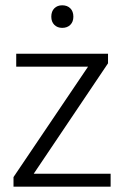

<svg xmlns="http://www.w3.org/2000/svg" viewBox="-20 -702 467 722"><path d="M30.8 0V-36.1L311 -451.2H41V-500H386.2V-463.9L106.9 -48.8H396V0ZM172.9 -639.2Q172.9 -659.2 184.3 -670.7Q195.8 -682.1 213.9 -682.1Q232.9 -682.1 244.4 -670.7Q255.9 -659.2 255.9 -639.2Q255.9 -620.1 244.4 -608.6Q232.9 -597.2 213.9 -597.2Q195.8 -597.2 184.3 -608.6Q172.9 -620.1 172.9 -639.2Z"/></svg>

Font: LT Hoop Light
Style: Regular
Weight: 300
Designer: Daniel Lyons
Foundry: LyonsType
Version: Version 1.000